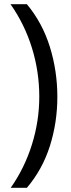

<svg xmlns="http://www.w3.org/2000/svg" viewBox="-20 -736 337 914"><path d="M253 -275Q253 -153 217.5 -41Q182 71 108 158H31Q97 64 132 -48Q167 -160 167 -276Q167 -395 132 -508Q97 -621 30 -716H108Q182 -627 217.5 -512.5Q253 -398 253 -275Z"/></svg>

Font: Noto Sans SemiCondensed
Style: Regular
Weight: 400
Width: 4
Designer: Monotype Design Team
Foundry: Monotype Imaging Inc.
Version: Version 2.013; ttfautohint (v1.8.4.7-5d5b)